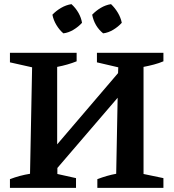

<svg xmlns="http://www.w3.org/2000/svg" viewBox="-20 -907 840 927"><path d="M28 0V-42Q75 -60 125 -68L135 -582L28 -606V-652H350V-611Q308 -594 256 -584V-210L550 -554L551 -582L448 -606V-652H769V-611Q748 -602 723.5 -595.5Q699 -589 673 -584V-67L769 -47V0H450V-42Q497 -60 541 -68L548 -435L257 -96V-67L347 -47V0ZM325 -887Q345 -869 358.5 -845.5Q372 -822 376 -797Q359 -778 335 -763.5Q311 -749 286 -746Q267 -762 252.5 -786Q238 -810 233 -836Q251 -855 275 -869Q299 -883 325 -887ZM516 -887Q535 -869 549 -845.5Q563 -822 568 -797Q551 -778 527 -763.5Q503 -749 478 -746Q436 -780 425 -836Q443 -855 466.5 -869Q490 -883 516 -887Z"/></svg>

Font: Piazzolla SC SemiBold
Style: Regular
Weight: 600
Designer: Juan Pablo del Peral
Foundry: Huerta Tipografica
Version: Version 1.330